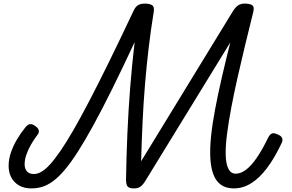

<svg xmlns="http://www.w3.org/2000/svg" viewBox="-20 -1031 1624 1068"><path d="M154 17Q97 17 62.5 -17.5Q28 -52 28 -109Q28 -145 40.5 -182Q53 -219 74.5 -255.5Q96 -292 123 -325Q135 -339 147.5 -340.5Q160 -342 176 -330Q194 -318 196 -304.5Q198 -291 187 -279Q168 -254 152 -226Q136 -198 126.5 -170Q117 -142 117 -117Q117 -93 129.5 -78Q142 -63 169 -63Q188 -63 209.5 -75Q231 -87 256.5 -114.5Q282 -142 314.5 -189Q347 -236 387 -305Q427 -374 476.5 -469Q526 -564 587 -688Q648 -812 722 -969Q734 -995 749 -1003Q764 -1011 786 -1011Q812 -1011 826 -1002Q840 -993 835 -964Q819 -866 807 -765Q795 -664 786.5 -560.5Q778 -457 773 -350.5Q768 -244 765 -134L1277 -971Q1293 -995 1307.5 -1003Q1322 -1011 1342 -1011Q1368 -1011 1382 -1002.5Q1396 -994 1389 -965Q1366 -873 1343.5 -780Q1321 -687 1301 -598Q1281 -509 1266 -429.5Q1251 -350 1242.5 -283Q1234 -216 1235.5 -167.5Q1237 -119 1250.5 -92Q1264 -65 1291 -65Q1319 -65 1348 -86.5Q1377 -108 1408 -153Q1439 -198 1472 -266Q1481 -283 1491.5 -288Q1502 -293 1520 -285Q1541 -278 1548 -265.5Q1555 -253 1547 -236Q1508 -153 1465.5 -96.5Q1423 -40 1377 -11.5Q1331 17 1281 17Q1238 17 1210 -2.5Q1182 -22 1167.5 -59.5Q1153 -97 1150 -150.5Q1147 -204 1154 -272.5Q1161 -341 1176.5 -423Q1192 -505 1213.5 -598.5Q1235 -692 1261 -795L788 -24Q773 0 759.5 8.5Q746 17 725 17Q700 17 690.5 7Q681 -3 681 -31Q683 -160 688.5 -287.5Q694 -415 704 -542.5Q714 -670 729 -797Q660 -649 603 -534Q546 -419 499 -333.5Q452 -248 413 -187Q374 -126 340 -86Q306 -46 275.5 -23.5Q245 -1 215.5 8Q186 17 154 17Z"/></svg>

Font: Playwrite BE VLG
Style: Regular
Weight: 400
Designer: Veronika Burian, José Scaglione
Foundry: TypeTogether
Version: Version 1.002